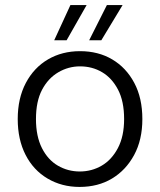

<svg xmlns="http://www.w3.org/2000/svg" viewBox="-20 -726 631 758"><path d="M294 12Q224 12 168 -21Q112 -54 81 -114.5Q50 -175 50 -256Q50 -338 82 -398.5Q114 -459 169.5 -491.5Q225 -524 296 -524Q368 -524 423 -491.5Q478 -459 510 -399Q542 -339 542 -256Q542 -174 509.5 -114Q477 -54 422 -21Q367 12 294 12ZM295 -49Q342 -49 381.5 -72Q421 -95 445.5 -141.5Q470 -188 470 -256Q470 -326 446 -372Q422 -418 383 -441Q344 -464 296 -464Q250 -464 210 -440.5Q170 -417 146 -371.5Q122 -326 122 -256Q122 -188 145.5 -141.5Q169 -95 208.5 -72Q248 -49 295 -49ZM332 -567 402 -706H464L380 -567ZM194 -567 258 -706H322L243 -567Z"/></svg>

Font: DM Sans 12pt Light
Style: Regular
Weight: 300
Version: Version 4.004;gftools[0.9.30]